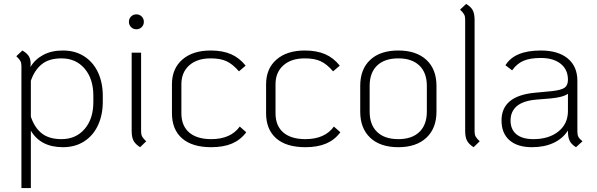

<svg xmlns="http://www.w3.org/2000/svg" viewBox="-20 -738 3038 977"><path d="M503 -251V-219Q503 -154 479 -101.5Q455 -49 409 -19Q363 11 300 11Q187 11 137 -73V219H89V-403Q89 -418 83.5 -428Q78 -438 63 -452L94 -481Q116 -468 126 -453Q136 -438 136 -413Q136 -403 135 -397Q158 -436 200 -458.5Q242 -481 300 -481Q363 -481 409 -451Q455 -421 479 -369Q503 -317 503 -251ZM455 -251Q455 -337 410.5 -389Q366 -441 293 -441Q230 -441 193 -411.5Q156 -382 137 -327V-144Q156 -88 193 -59Q230 -30 293 -30Q366 -30 410.5 -81.5Q455 -133 455 -219Z M636 -627Q636 -643 647 -654Q658 -665 674 -665Q690 -665 701 -654Q712 -643 712 -627Q712 -611 701 -600Q690 -589 674 -589Q658 -589 647 -600Q636 -611 636 -627ZM650 -72V-470H698V-68Q698 -53 703.5 -43Q709 -33 724 -19L693 11Q669 -4 659.5 -22Q650 -40 650 -72Z M855 -162V-309Q855 -389 908 -435Q961 -481 1052 -481Q1112 -481 1155 -462.5Q1198 -444 1230 -404L1196 -375Q1164 -412 1132.5 -426.5Q1101 -441 1052 -441Q983 -441 943 -405.5Q903 -370 903 -309V-162Q903 -98 942.5 -64Q982 -30 1055 -30Q1154 -30 1200 -94L1233 -65Q1204 -26 1160.5 -7.5Q1117 11 1055 11Q958 11 906.5 -34Q855 -79 855 -162Z M1334 -162V-309Q1334 -389 1387 -435Q1440 -481 1531 -481Q1591 -481 1634 -462.5Q1677 -444 1709 -404L1675 -375Q1643 -412 1611.5 -426.5Q1580 -441 1531 -441Q1462 -441 1422 -405.5Q1382 -370 1382 -309V-162Q1382 -98 1421.5 -64Q1461 -30 1534 -30Q1633 -30 1679 -94L1712 -65Q1683 -26 1639.5 -7.5Q1596 11 1534 11Q1437 11 1385.5 -34Q1334 -79 1334 -162Z M1813 -170V-301Q1813 -386 1864 -433.5Q1915 -481 2007 -481Q2098 -481 2149.5 -433.5Q2201 -386 2201 -301V-170Q2201 -85 2149.5 -37Q2098 11 2007 11Q1915 11 1864 -37Q1813 -85 1813 -170ZM2152 -170V-301Q2152 -368 2114 -404.5Q2076 -441 2007 -441Q1937 -441 1899 -404.5Q1861 -368 1861 -301V-170Q1861 -103 1899 -66.5Q1937 -30 2007 -30Q2076 -30 2114 -66.5Q2152 -103 2152 -170Z M2347 -72V-640Q2347 -655 2341.5 -665Q2336 -675 2321 -689L2352 -718Q2376 -704 2385.5 -686Q2395 -668 2395 -636V-68Q2395 -53 2400.5 -43Q2406 -33 2421 -19L2390 11Q2366 -4 2356.5 -22Q2347 -40 2347 -72Z M2944 -19 2911 11Q2888 -3 2879 -21Q2870 -39 2870 -70V-74Q2844 -33 2797 -11Q2750 11 2687 11Q2613 11 2572.5 -24.5Q2532 -60 2532 -125Q2532 -250 2701 -266L2786 -274Q2834 -279 2852 -291Q2870 -303 2870 -332Q2870 -384 2833 -413.5Q2796 -443 2732 -443Q2677 -443 2643.5 -428.5Q2610 -414 2586 -380L2552 -406Q2598 -481 2732 -481Q2820 -481 2869 -440.5Q2918 -400 2918 -327V-68Q2918 -52 2923 -42Q2928 -32 2944 -19ZM2870 -173V-261Q2846 -243 2781 -237L2707 -231Q2642 -225 2610 -198Q2578 -171 2578 -125Q2578 -79 2608 -54.5Q2638 -30 2694 -30Q2773 -30 2821.5 -69Q2870 -108 2870 -173Z"/></svg>

Font: KoHo Light
Style: Regular
Weight: 300
Version: Version 1.000; ttfautohint (v1.6)